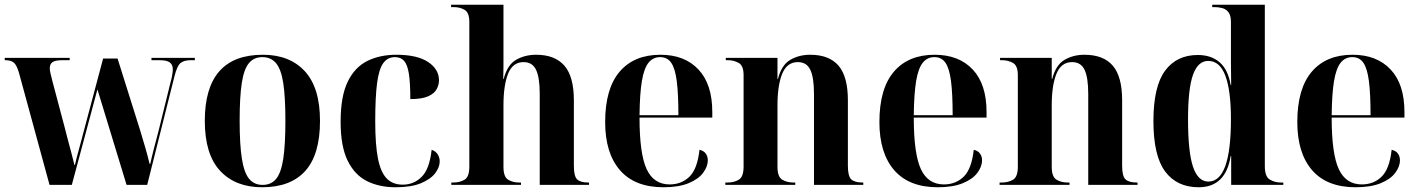

<svg xmlns="http://www.w3.org/2000/svg" viewBox="-23 -780 5984 810"><path d="M57 -473Q47 -507 34.5 -516.5Q22 -526 0 -526H-3V-536H271V-526H239Q212 -526 199.5 -518.5Q187 -511 187 -491Q187 -483 190.5 -468.5Q194 -454 198 -438L250 -242Q255 -221 263 -191.5Q271 -162 278.5 -133.5Q286 -105 291 -84H293Q298 -105 303 -124.5Q308 -144 313 -161L412 -533H473L568 -231Q578 -198 589 -160.5Q600 -123 608 -89H611Q616 -113 626 -152Q636 -191 646 -228L696 -431Q701 -448 703.5 -463.5Q706 -479 706 -488Q706 -507 693.5 -516.5Q681 -526 651 -526H616V-536H799V-526H781Q753 -526 738.5 -514Q724 -502 713 -458L598 0H511L388 -403L280 0H186Z M1083 10Q970 10 905.5 -59.5Q841 -129 841 -270Q841 -549 1086 -549Q1199 -549 1263 -479.5Q1327 -410 1327 -270Q1327 -128 1265 -59Q1203 10 1083 10ZM1085 0Q1121 0 1142 -25.5Q1163 -51 1172 -110Q1181 -169 1181 -270Q1181 -371 1172 -429.5Q1163 -488 1141.5 -513.5Q1120 -539 1084 -539Q1048 -539 1027 -513.5Q1006 -488 997 -429.5Q988 -371 988 -270Q988 -169 997.5 -110Q1007 -51 1028 -25.5Q1049 0 1085 0Z M1646 10Q1577 10 1525 -16Q1473 -42 1443.5 -102.5Q1414 -163 1414 -266Q1414 -374 1444 -435.5Q1474 -497 1527 -523Q1580 -549 1649 -549Q1737 -549 1783 -518.5Q1829 -488 1829 -441Q1829 -423 1819.5 -404.5Q1810 -386 1784 -374Q1758 -362 1708 -362Q1708 -430 1702 -468.5Q1696 -507 1682 -523Q1668 -539 1643 -539Q1613 -539 1594.5 -514.5Q1576 -490 1568 -431Q1560 -372 1560 -267Q1560 -170 1571.5 -111.5Q1583 -53 1608.5 -27Q1634 -1 1676 -1Q1723 -1 1756 -34Q1789 -67 1798 -148Q1814 -143 1823 -129.5Q1832 -116 1832 -99Q1832 -75 1813.5 -50Q1795 -25 1754 -7.5Q1713 10 1646 10Z M1881 0V-10H1890Q1917 -10 1937 -22Q1957 -34 1957 -77V-687Q1957 -727 1937 -738.5Q1917 -750 1892 -750H1880V-760H2101V-549Q2101 -524 2101 -499.5Q2101 -475 2100 -447H2102Q2117 -506 2154 -527.5Q2191 -549 2239 -549Q2318 -549 2358 -503Q2398 -457 2398 -357V-81Q2398 -36 2412 -23Q2426 -10 2459 -10H2462V0H2254V-384Q2254 -453 2238.5 -485.5Q2223 -518 2186 -518Q2140 -518 2120.5 -469Q2101 -420 2101 -336V-76Q2101 -34 2120.5 -22Q2140 -10 2166 -10H2175V0Z M2776 10Q2655 10 2592.5 -62Q2530 -134 2530 -265Q2530 -406 2591 -477.5Q2652 -549 2763 -549Q2865 -549 2923.5 -487Q2982 -425 2982 -307V-284H2675Q2675 -131 2705 -66.5Q2735 -2 2802 -2Q2852 -2 2885.5 -34.5Q2919 -67 2928 -148Q2946 -144 2954.5 -132Q2963 -120 2963 -104Q2963 -77 2943 -50.5Q2923 -24 2881.5 -7Q2840 10 2776 10ZM2839 -294Q2839 -385 2832 -438.5Q2825 -492 2808.5 -515.5Q2792 -539 2762 -539Q2732 -539 2713 -515.5Q2694 -492 2685 -438.5Q2676 -385 2675 -294Z M3037 0V-10H3047Q3074 -10 3094 -22Q3114 -34 3114 -77V-463Q3114 -503 3093.5 -514.5Q3073 -526 3048 -526H3039V-536H3257V-447H3259Q3274 -506 3311 -527.5Q3348 -549 3395 -549Q3475 -549 3514.5 -503Q3554 -457 3554 -357V-81Q3554 -36 3568.5 -23Q3583 -10 3616 -10H3619V0H3411V-384Q3411 -453 3395.5 -485.5Q3380 -518 3343 -518Q3297 -518 3277 -469Q3257 -420 3257 -336V-76Q3257 -34 3277 -22Q3297 -10 3323 -10H3332V0Z M3933 10Q3812 10 3749.5 -62Q3687 -134 3687 -265Q3687 -406 3748 -477.5Q3809 -549 3920 -549Q4022 -549 4080.5 -487Q4139 -425 4139 -307V-284H3832Q3832 -131 3862 -66.5Q3892 -2 3959 -2Q4009 -2 4042.5 -34.5Q4076 -67 4085 -148Q4103 -144 4111.5 -132Q4120 -120 4120 -104Q4120 -77 4100 -50.5Q4080 -24 4038.5 -7Q3997 10 3933 10ZM3996 -294Q3996 -385 3989 -438.5Q3982 -492 3965.5 -515.5Q3949 -539 3919 -539Q3889 -539 3870 -515.5Q3851 -492 3842 -438.5Q3833 -385 3832 -294Z M4194 0V-10H4204Q4231 -10 4251 -22Q4271 -34 4271 -77V-463Q4271 -503 4250.5 -514.5Q4230 -526 4205 -526H4196V-536H4414V-447H4416Q4431 -506 4468 -527.5Q4505 -549 4552 -549Q4632 -549 4671.5 -503Q4711 -457 4711 -357V-81Q4711 -36 4725.5 -23Q4740 -10 4773 -10H4776V0H4568V-384Q4568 -453 4552.5 -485.5Q4537 -518 4500 -518Q4454 -518 4434 -469Q4414 -420 4414 -336V-76Q4414 -34 4434 -22Q4454 -10 4480 -10H4489V0Z M5034 10Q4942 10 4892.5 -56.5Q4843 -123 4843 -269Q4843 -415 4892 -481.5Q4941 -548 5030 -548Q5087 -548 5122.5 -517Q5158 -486 5169 -421H5171Q5170 -475 5170 -516.5Q5170 -558 5170 -585V-687Q5170 -715 5159.5 -728.5Q5149 -742 5133 -746Q5117 -750 5101 -750H5091V-760H5313V-79Q5313 -35 5334 -22.5Q5355 -10 5380 -10H5391V0H5171V-122H5169Q5148 10 5034 10ZM5075 -14Q5170 -14 5170 -277Q5170 -398 5146.5 -460.5Q5123 -523 5074 -523Q5031 -523 5010 -464.5Q4989 -406 4989 -277Q4989 -139 5010 -76.5Q5031 -14 5075 -14Z M5696 10Q5575 10 5512.5 -62Q5450 -134 5450 -265Q5450 -406 5511 -477.5Q5572 -549 5683 -549Q5785 -549 5843.5 -487Q5902 -425 5902 -307V-284H5595Q5595 -131 5625 -66.5Q5655 -2 5722 -2Q5772 -2 5805.5 -34.5Q5839 -67 5848 -148Q5866 -144 5874.5 -132Q5883 -120 5883 -104Q5883 -77 5863 -50.5Q5843 -24 5801.5 -7Q5760 10 5696 10ZM5759 -294Q5759 -385 5752 -438.5Q5745 -492 5728.5 -515.5Q5712 -539 5682 -539Q5652 -539 5633 -515.5Q5614 -492 5605 -438.5Q5596 -385 5595 -294Z"/></svg>

Font: Noto Serif Display SemiCondensed
Style: Bold
Weight: 700
Width: 4
Designer: Monotype Design Team
Foundry: Monotype Imaging Inc.
Version: Version 2.009